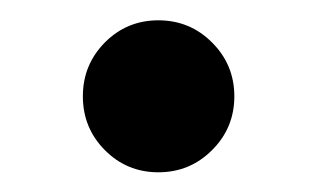

<svg xmlns="http://www.w3.org/2000/svg" viewBox="-20 -171 314 190"><path d="M189.9 -22.5Q168 -0.5 136.7 -0.5Q105.5 -0.5 83.7 -22.5Q62 -44.4 62 -75.7Q62 -106.9 83.7 -128.9Q105.5 -150.9 136.7 -150.9Q168 -150.9 189.9 -128.9Q211.9 -106.9 211.9 -75.7Q211.9 -44.4 189.9 -22.5Z"/></svg>

Font: Sahel SemiBold WOL
Style: SemiBold-WOL
Weight: 600
Foundry: Saber Rastikerdar (saber.rastikerdar@gmail.com)
Version: Version 3.4.0